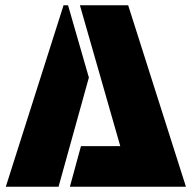

<svg xmlns="http://www.w3.org/2000/svg" viewBox="-20 -708 727 728"><path d="M221 -688H238L317 -414L202 0H2ZM287 -154H436L283 -688H466L685 0H245Z"/></svg>

Font: Saira Stencil One
Style: Regular
Weight: 400
Designer: Hector Gatti with collaboration of the Omnibus-Type team
Foundry: Omnibus-Type
Version: Version 1.004